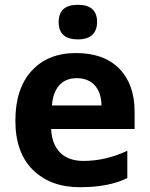

<svg xmlns="http://www.w3.org/2000/svg" viewBox="-20 -780 631 810"><path d="M547.9 -308.1V-235.8H195.8Q198.2 -172.4 233.4 -136.7Q268.6 -101.1 332 -101.1Q425.8 -101.1 517.1 -144V-28.8Q439.9 9.8 316.7 9.8Q193.4 9.8 119.1 -63Q44.9 -135.7 44.9 -271Q44.9 -406.2 113.5 -481.2Q182.1 -556.2 300.5 -556.2Q418.9 -556.2 483.4 -490.2Q547.9 -424.3 547.9 -308.1ZM199.2 -335H408.2Q407.2 -390.1 379.4 -420.2Q351.6 -450.2 304.2 -450.2Q256.8 -450.2 230 -420.2Q203.1 -390.1 199.2 -335ZM308.6 -613.8Q227.5 -613.8 227.5 -686.8Q227.5 -759.8 308.6 -759.8Q389.6 -759.8 389.6 -687Q389.6 -652.3 369.4 -633.1Q349.1 -613.8 308.6 -613.8Z"/></svg>

Font: NotoSans-Bold
Style: Bold
Weight: 700
Designer: Monotype Design team
Foundry: Monotype Imaging Inc.
Version: Version 1.04